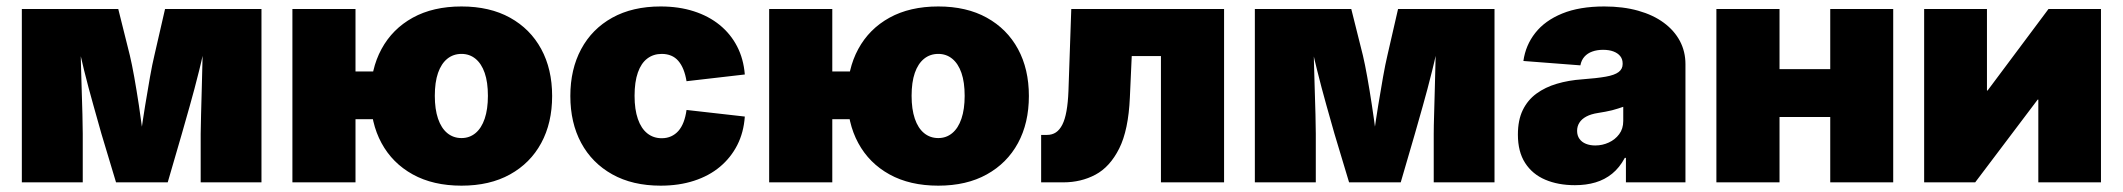

<svg xmlns="http://www.w3.org/2000/svg" viewBox="-20 -567 6601 597"><path d="M47.9 0V-539.1H347.7L383.8 -394.5Q390.1 -368.2 397.5 -327.1Q404.8 -286.1 411.9 -239.5Q418.9 -192.9 424.6 -149.2Q430.2 -105.5 433.6 -73.2H408.7Q411.6 -105 417.7 -148.7Q423.8 -192.4 431.4 -239.3Q439 -286.1 446.3 -327.1Q453.6 -368.2 460 -394.5L493.2 -539.1H793V0H604V-150.9Q604 -174.3 605.2 -211.4Q606.4 -248.5 607.4 -292.2Q608.4 -335.9 609.6 -379.6Q610.8 -423.3 610.8 -460H623Q613.8 -405.8 599.1 -347.2Q584.5 -288.6 569.8 -236.8Q555.2 -185.1 545.4 -150.9L501.5 0H340.8L295.4 -150.9Q285.2 -187.5 270.3 -240Q255.4 -292.5 241 -350.3Q226.6 -408.2 217.3 -460H230.5Q230.5 -423.3 231.4 -379.6Q232.4 -335.9 233.9 -292.2Q235.4 -248.5 236.3 -211.4Q237.3 -174.3 237.3 -150.9V0Z M889.2 0V-539.1H1085.4V0ZM1027.3 -196.3V-344.7H1179.7V-196.3ZM1415 10.3Q1326.7 10.3 1263.4 -24.7Q1200.2 -59.6 1166.3 -122.1Q1132.3 -184.6 1132.3 -268.6Q1132.3 -352.1 1166.3 -414.6Q1200.2 -477.1 1263.4 -512Q1326.7 -546.9 1415 -546.9Q1502.9 -546.9 1565.9 -512Q1628.9 -477.1 1662.8 -414.6Q1696.8 -352.1 1696.8 -268.6Q1696.8 -184.6 1662.8 -122.1Q1628.9 -59.6 1565.9 -24.7Q1502.9 10.3 1415 10.3ZM1415 -137.7Q1439.9 -137.7 1458.5 -153.1Q1477.1 -168.5 1487.1 -198Q1497.1 -227.5 1497.1 -269Q1497.1 -311.5 1487.1 -340.3Q1477.1 -369.1 1458.5 -384.3Q1439.9 -399.4 1415 -399.4Q1389.6 -399.4 1370.8 -384.3Q1352.1 -369.1 1342 -340.3Q1332 -311.5 1332 -269Q1332 -227.5 1342 -198Q1352.1 -168.5 1370.8 -153.1Q1389.6 -137.7 1415 -137.7Z M2034.2 10.3Q1946.8 10.3 1883.8 -24.9Q1820.8 -60.1 1787.1 -122.6Q1753.4 -185.1 1753.4 -268.6Q1753.4 -351.6 1787.1 -414.3Q1820.8 -477.1 1883.8 -512Q1946.8 -546.9 2034.2 -546.9Q2090.8 -546.9 2137.2 -532Q2183.6 -517.1 2217.8 -489.3Q2252 -461.4 2272 -422.6Q2292 -383.8 2295.9 -335.4L2114.7 -314.5Q2111.3 -335 2105 -350.8Q2098.6 -366.7 2089.1 -377.7Q2079.6 -388.7 2066.7 -394Q2053.7 -399.4 2037.6 -399.4Q2011.7 -399.4 1992.7 -385Q1973.6 -370.6 1963.4 -341.6Q1953.1 -312.5 1953.1 -269Q1953.1 -226.6 1963.4 -197Q1973.6 -167.5 1992.7 -152.3Q2011.7 -137.2 2037.6 -137.2Q2053.7 -137.2 2066.7 -143.1Q2079.6 -148.9 2089.4 -159.9Q2099.1 -170.9 2105.5 -187.5Q2111.8 -204.1 2114.7 -225.1L2295.9 -204.6Q2292.5 -155.3 2272.5 -116Q2252.4 -76.7 2218.5 -48.3Q2184.6 -20 2137.9 -4.9Q2091.3 10.3 2034.2 10.3Z M2371.6 0V-539.1H2567.9V0ZM2509.8 -196.3V-344.7H2662.1V-196.3ZM2897.5 10.3Q2809.1 10.3 2745.8 -24.7Q2682.6 -59.6 2648.7 -122.1Q2614.7 -184.6 2614.7 -268.6Q2614.7 -352.1 2648.7 -414.6Q2682.6 -477.1 2745.8 -512Q2809.1 -546.9 2897.5 -546.9Q2985.4 -546.9 3048.3 -512Q3111.3 -477.1 3145.3 -414.6Q3179.2 -352.1 3179.2 -268.6Q3179.2 -184.6 3145.3 -122.1Q3111.3 -59.6 3048.3 -24.7Q2985.4 10.3 2897.5 10.3ZM2897.5 -137.7Q2922.4 -137.7 2940.9 -153.1Q2959.5 -168.5 2969.5 -198Q2979.5 -227.5 2979.5 -269Q2979.5 -311.5 2969.5 -340.3Q2959.5 -369.1 2940.9 -384.3Q2922.4 -399.4 2897.5 -399.4Q2872.1 -399.4 2853.3 -384.3Q2834.5 -369.1 2824.5 -340.3Q2814.5 -311.5 2814.5 -269Q2814.5 -227.5 2824.5 -198Q2834.5 -168.5 2853.3 -153.1Q2872.1 -137.7 2897.5 -137.7Z M3217.3 0V-147.5H3235.4Q3251.5 -147.5 3263.2 -155.3Q3274.9 -163.1 3283.2 -179.4Q3291.5 -195.8 3296.1 -221.7Q3300.8 -247.6 3302.2 -283.7L3311 -539.1H3786.1V0H3589.8V-392.6H3499L3493.2 -264.2Q3488.8 -162.6 3460 -105.2Q3431.2 -47.9 3386.2 -23.9Q3341.3 0 3286.1 0Z M3881.8 0V-539.1H4181.6L4217.8 -394.5Q4224.1 -368.2 4231.4 -327.1Q4238.8 -286.1 4245.8 -239.5Q4252.9 -192.9 4258.5 -149.2Q4264.2 -105.5 4267.6 -73.2H4242.7Q4245.6 -105 4251.7 -148.7Q4257.8 -192.4 4265.4 -239.3Q4272.9 -286.1 4280.3 -327.1Q4287.6 -368.2 4293.9 -394.5L4327.1 -539.1H4627V0H4438V-150.9Q4438 -174.3 4439.2 -211.4Q4440.4 -248.5 4441.4 -292.2Q4442.4 -335.9 4443.6 -379.6Q4444.8 -423.3 4444.8 -460H4457Q4447.8 -405.8 4433.1 -347.2Q4418.5 -288.6 4403.8 -236.8Q4389.2 -185.1 4379.4 -150.9L4335.4 0H4174.8L4129.4 -150.9Q4119.1 -187.5 4104.2 -240Q4089.4 -292.5 4075 -350.3Q4060.5 -408.2 4051.3 -460H4064.5Q4064.5 -423.3 4065.4 -379.6Q4066.4 -335.9 4067.9 -292.2Q4069.3 -248.5 4070.3 -211.4Q4071.3 -174.3 4071.3 -150.9V0Z M4877 8.8Q4824.7 8.8 4784.7 -8.3Q4744.6 -25.4 4722.2 -60.3Q4699.7 -95.2 4699.7 -148.4Q4699.7 -193.4 4714.8 -224.6Q4730 -255.9 4757.3 -275.9Q4784.7 -295.9 4821 -306.6Q4857.4 -317.4 4899.4 -320.3Q4945.3 -323.7 4972.9 -328.6Q5000.5 -333.5 5012.9 -343Q5025.4 -352.5 5025.4 -367.7V-369.6Q5025.4 -383.3 5017.8 -392.6Q5010.3 -401.9 4996.8 -407Q4983.4 -412.1 4964.4 -412.1Q4945.8 -412.1 4930.9 -406.7Q4916 -401.4 4906.5 -390.6Q4897 -379.9 4894 -363.8L4716.8 -377.4Q4723.6 -426.3 4753.7 -464.6Q4783.7 -502.9 4837.4 -524.9Q4891.1 -546.9 4968.3 -546.9Q5026.9 -546.9 5073.7 -533.7Q5120.6 -520.5 5153.3 -496.3Q5186 -472.2 5203.4 -439.5Q5220.7 -406.7 5220.7 -367.7V0H5035.6V-76.2H5032.2Q5015.6 -45.4 4992.7 -26.9Q4969.7 -8.3 4940.9 0.2Q4912.1 8.8 4877 8.8ZM4940.4 -114.7Q4962.4 -114.7 4982.2 -123.8Q5002 -132.8 5014.6 -149.7Q5027.3 -166.5 5027.3 -190.9V-234.9Q5019.5 -232.4 5011 -229.5Q5002.4 -226.6 4992.4 -224.1Q4982.4 -221.7 4971.9 -219.7Q4961.4 -217.8 4949.2 -215.8Q4926.8 -212.4 4912.4 -204.6Q4897.9 -196.8 4890.9 -185.5Q4883.8 -174.3 4883.8 -160.2Q4883.8 -145.5 4891.1 -135.3Q4898.4 -125 4911.1 -119.9Q4923.8 -114.7 4940.4 -114.7Z M5728.5 -352.1V-203.1H5455.1V-352.1ZM5513.2 -539.1V0H5316.9V-539.1ZM5866.7 -539.1V0H5670.9V-539.1Z M6512.7 0H6317.9V-257.3H6315.9L6121.6 0H5962.9V-539.1H6158.2V-285.6H6160.2L6349.6 -539.1H6512.7Z"/></svg>

Font: Inter 18pt Black
Style: Regular
Weight: 900
Designer: Rasmus Andersson
Foundry: rsms
Version: Version 4.001;git-66647c0bb